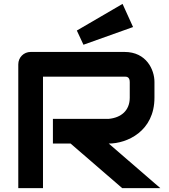

<svg xmlns="http://www.w3.org/2000/svg" viewBox="-20 -967 868 987"><path d="M774 -546C774 -608 733 -700 620 -700H138C102 -700 74 -672 74 -636V0H201V-573H620C630 -573 647 -573 647 -545V-465C647 -399 603 -362 539 -356H252V-229H343L608 0H804L539 -229C633 -229 774 -292 774 -465ZM610 -947 375 -810 409 -737 664 -828Z"/></svg>

Font: Audiowide
Style: Regular
Weight: 400
Designer: Astigmatic (AOETI)
Foundry: Astigmatic (AOETI)
Version: Version 1.002